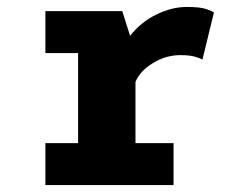

<svg xmlns="http://www.w3.org/2000/svg" viewBox="-20 -532 690 552"><path d="M110.5 0V-120.5H204.5V-379.5H110.5V-500H331.5L354 -429Q384.5 -468 429 -490Q473.5 -512 517 -512Q556 -512 573.5 -505.8Q591 -499.5 595 -496L562 -360.5Q558 -363.5 542.2 -368.5Q526.5 -373.5 498.5 -373.5Q457 -373.5 419.8 -350.8Q382.5 -328 369.5 -296.5V-120.5H479V0Z"/></svg>

Font: Trispace
Style: Bold
Weight: 700
Designer: Tyler Finck
Foundry: Etcetera Type Company
Version: Version 1.210; ttfautohint (v1.8.3)